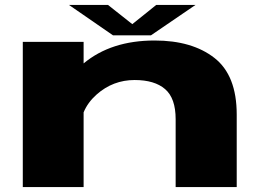

<svg xmlns="http://www.w3.org/2000/svg" viewBox="-20 -755 1076 775"><path d="M72 0V-586H317.5V-499Q428.5 -591.5 604 -591.5Q755.5 -591.5 845.5 -521.2Q935.5 -451 935.5 -292.5V0H689V-274Q689 -358.5 646.5 -395.2Q604 -432 523.5 -432Q436 -432 370 -373.5Q334 -341.5 317.5 -301.5V0ZM436 -612.5 258.5 -735H416L514 -657.5L610.5 -735H769L589.5 -612.5Z"/></svg>

Font: Anybody UltraExpanded ExtraBold
Style: Regular
Weight: 800
Width: 9
Designer: Tyler Finck
Foundry: Etcetera Type Company
Version: Version 1.010; ttfautohint (v1.8.3) -l 8 -r 50 -G 200 -x 14 